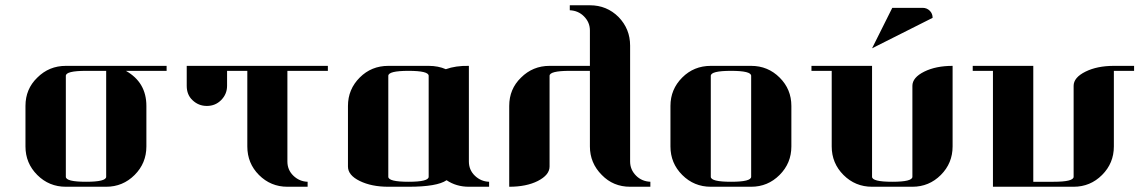

<svg xmlns="http://www.w3.org/2000/svg" viewBox="-20 -712 4344 732"><path d="M77.1 -153.8V-308.1Q77.1 -372.6 122.1 -416Q167 -460.9 231 -460.9H615.2V-441.9H460Q538.1 -397.9 538.1 -308.1V-153.8Q538.1 -89.8 493.2 -44.9Q448.2 0 384.8 0H231Q167 0 122.1 -44.9Q77.1 -89.8 77.1 -153.8ZM231 -38.1Q231 -19 308.1 -19Q384.8 -19 384.8 -38.1V-441.9H308.1Q231 -441.9 231 -422.9Z M691.9 -384.8V-460.9H1230V-441.9H1075.7V-96.2Q1075.7 -64 1098.6 -42Q1121.6 -20 1152.8 -19V0H1075.7Q1012.2 0 967.3 -44.9Q922.9 -89.4 922.9 -153.8V-441.9H845.7V-384.8Q845.7 -353 822.8 -330.1Q800.8 -308.1 768.6 -308.1Q736.8 -308.1 713.9 -330.1Q691.9 -350.6 691.9 -384.8Z M1306.6 -77.1V-308.1Q1306.6 -371.6 1351.6 -416.5Q1396 -460.9 1460.4 -460.9H1614.3Q1650.9 -460.9 1679.7 -448.2Q1717.3 -461.9 1767.6 -460.9V-96.2Q1767.6 -64 1790.5 -42Q1813.5 -20 1844.7 -19V0H1767.6Q1719.7 0 1682.6 -24.9Q1646.5 0 1537.6 0H1460.4Q1396.5 0 1351.6 -22Q1306.6 -43.9 1306.6 -77.1ZM1460.4 -38.1Q1460.4 -19 1537.6 -19Q1614.3 -19 1614.3 -38.1V-422.9Q1614.3 -441.9 1537.6 -441.9Q1460.4 -441.9 1460.4 -422.9Z M1921.4 0V-308.1Q1921.4 -372.6 1966.3 -416Q2011.2 -460.9 2075.2 -460.9H2229V-596.2Q2229 -627 2206.1 -649.9Q2184.6 -671.4 2152.3 -672.9V-691.9H2229Q2293.5 -691.9 2338.4 -647Q2382.3 -601.6 2382.3 -538.1V-96.2Q2382.3 -64.9 2405.3 -42Q2426.8 -20.5 2459.5 -19V0H2382.3Q2317.9 0 2274.4 -44.9Q2229 -90.3 2229 -153.8V-441.9H2152.3Q2075.2 -441.9 2075.2 -422.9V-77.1Q2075.2 -44.9 2030.3 -22Q1986.8 0 1921.4 0Z M2536.1 -308.1Q2536.1 -371.6 2581.1 -416.5Q2625.5 -460.9 2689.9 -460.9H2843.8Q2907.7 -460.9 2952.6 -416Q2997.1 -371.6 2997.1 -308.1V-153.8Q2997.1 -89.8 2952.1 -44.9Q2907.2 0 2843.8 0H2689.9Q2626 0 2581.1 -44.9Q2536.1 -89.8 2536.1 -153.8ZM2689.9 -38.1Q2689.9 -19 2767.1 -19Q2843.8 -19 2843.8 -38.1V-422.9Q2843.8 -441.9 2767.1 -441.9Q2689.9 -441.9 2689.9 -422.9Z M3073.7 -441.9V-460.9H3304.7V-38.1Q3304.7 -19 3381.8 -19Q3458.5 -19 3458.5 -38.1V-384.8Q3458.5 -416.5 3503.9 -439Q3548.3 -460.9 3611.8 -460.9V-153.8Q3611.8 -89.8 3566.9 -44.9Q3522 0 3458.5 0H3304.7Q3240.7 0 3195.8 -44.9Q3150.9 -89.8 3150.9 -153.8V-441.9ZM3304.7 -527.8 3381.8 -682.1H3497.6Q3513.7 -682.1 3524.9 -670.9Q3535.6 -660.2 3535.6 -644Z M3688.5 -441.9V-460.9H3919.4V-19H3996.6Q4073.2 -19 4073.2 -38.1V-384.8Q4073.2 -416.5 4118.7 -439Q4163.1 -460.9 4226.6 -460.9H4303.7V-441.9H4226.6V-153.8Q4226.6 -89.8 4181.6 -44.9Q4136.7 0 4073.2 0H3765.6V-441.9Z"/></svg>

Font: Hjet
Style: Regular
Weight: 400
Designer: T. Christopher White
Version: Version 1.2